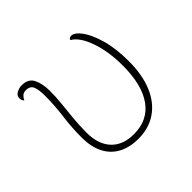

<svg xmlns="http://www.w3.org/2000/svg" viewBox="-129 -668 835 835"><g transform="rotate(-45 288.5 -250.0)"><path d="M288 12Q234 12 195.5 -9Q157 -30 137 -70Q117 -110 117 -166Q117 -228 125 -288Q133 -348 133 -410Q133 -445 125 -464.5Q117 -484 91 -484Q76 -484 67.5 -475.5Q59 -467 55 -457Q46 -466 46 -478Q46 -495 61.5 -503.5Q77 -512 93 -512Q134 -512 148.5 -481.5Q163 -451 163 -408Q163 -370 159 -331.5Q155 -293 151 -252Q147 -211 147 -166Q147 -95 184 -55.5Q221 -16 288 -16Q374 -16 419.5 -79.5Q465 -143 465 -262Q465 -349 441.5 -415Q418 -481 382 -501Q384 -512 398 -512Q418 -512 441 -481Q464 -450 480.5 -392.5Q497 -335 497 -256Q497 -173 472 -113Q447 -53 400 -20.5Q353 12 288 12Z"/></g></svg>

Font: Arima Thin
Style: Regular
Weight: 100
Designer: Joana Correia and Natanael Gama
Foundry: NDISCOVER
Version: Version 1.101;gftools[0.9.23]